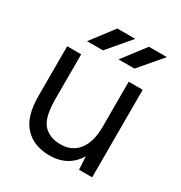

<svg xmlns="http://www.w3.org/2000/svg" viewBox="-168 -819 894 950"><g transform="rotate(30 279.0 -344.0)"><path d="M408 -92V-500H488V0H413ZM269.5 -62.8Q335 -62.5 371.5 -109.5Q408 -156.5 408 -241.5H447Q447 -162 423.9 -105.2Q400.8 -48.5 356.8 -18.2Q312.8 12 250.8 12Q158.8 12 107.3 -44.3Q55.8 -100.7 56.7 -219.8V-244H136.7Q136.7 -141 171.1 -102.1Q205.5 -63.2 269.5 -62.8ZM56.7 -500H136.7V-244H56.7ZM408.3 -700H510.8L400.5 -570.7H309.2ZM227.7 -700H330.2L220.2 -570.7H129.2Z"/></g></svg>

Font: Oak Sans Light
Style: Regular
Weight: 400
Designer: Erik Kennedy, Walven
Foundry: Erik Kennedy, Walven
Version: Version 1.100;Glyphs 3.1.2 (3151)